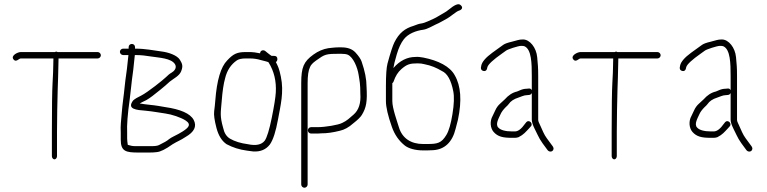

<svg xmlns="http://www.w3.org/2000/svg" viewBox="-20 -709 3596 900"><path d="M235.2 38C241.5 38 247.2 30.9 247.2 23V-93C247.2 -161.3 249.1 -226.6 250.4 -287C251.3 -330.4 253.6 -359 253.6 -398.5C253.6 -414.2 253.9 -426.3 254.4 -435H437.8C445.7 -435 452.8 -442.1 452.8 -450C452.8 -457.9 445.7 -465 437.8 -465H249.6C248 -466.3 246.1 -467 244 -467C241.9 -467 239.7 -466.3 237.6 -465H77C64.1 -465 30.3 -449.5 42.5 -431.5C54.5 -413.9 68.6 -435 77 -435H230.4C229.9 -425.7 229.6 -413.5 229.6 -398.5C229.6 -383.5 228.5 -357.3 226.4 -319.8C224.3 -282.3 223.2 -206.7 223.2 -93V23C223.2 30.9 228.9 38 235.2 38Z M612 -451C642.6 -451 664.2 -448.1 689.2 -444C723.3 -438.4 782.9 -436.9 800.4 -407.8C810.7 -390.8 796.1 -375 784.2 -368.4C775.3 -363.5 767 -356.4 757.9 -347.3C745.7 -335.2 672.8 -276.6 642.1 -261.1C624.7 -253 612 -245.3 604 -238C573 -196.6 621 -193.3 661.8 -190.1C702.6 -186.1 719.3 -181.9 754.9 -177C784.2 -173.1 828.5 -158.6 850.8 -143.7C879.6 -124.5 861.2 -108.8 834.9 -92L816.9 -81.5C802 -72.8 785.1 -66.6 772.4 -56.8C764.9 -49.8 749.1 -40.5 725.2 -29C718.3 -25.7 707.6 -24 693.2 -24H612.5C602.2 -24 591 -26 579 -30C577.8 -41 576 -48 576 -59V-87C574.2 -122.1 578.2 -174.1 588 -243C592 -271.2 597.5 -332.8 602 -361.5C606.3 -388.9 608.6 -425.5 612 -451ZM598 -503C589.5 -503 583 -496.8 583 -488V-481H557C549.1 -481 542 -473.9 542 -466C542 -458.1 549.1 -451 557 -451H582C580.7 -441.7 579.3 -429.3 578 -414C574.7 -375.8 568.6 -346.4 564.5 -304C559.7 -254.1 554.3 -226.8 550.7 -179.7C547.6 -139.6 544.2 -123.6 546 -87V-54.5C546 0.9 570.4 6 629 6H680.4C694.8 6 706.3 5.3 714.8 4C732.6 2.5 756.4 -9.7 789 -32.8C812.4 -47.2 824.8 -50.3 849.9 -67C891 -90.5 903.6 -117.1 887.9 -147C872.1 -176.8 825.9 -196.8 754.4 -207C742.4 -209 731.7 -210.8 722.4 -212.5C699.6 -216.6 664 -218.6 635 -224C637.7 -226 648.5 -231.3 666.4 -240C681.6 -248.7 703.6 -265 732.4 -289L755.2 -308C762.4 -314 769.2 -320.2 775.9 -326.5C795.8 -342.3 820.3 -353.1 828.9 -374.3C839.2 -399.7 834.4 -410.1 823.4 -428.5C810.2 -450.5 768 -463.9 739 -467.5C696.6 -472.8 664.3 -481 613 -481V-488C613 -496.8 606.5 -503 598 -503Z M1239.2 -416C1264.7 -375.2 1275.9 -328.4 1272.8 -275.6C1271.5 -252 1265.1 -212.3 1253.8 -156.4C1242.4 -100.5 1231.5 -65 1221.2 -50C1206.3 -30.6 1179.9 -24.9 1142.2 -33C1108.1 -37.5 1080.1 -46.2 1058.2 -59C1041.8 -68.8 1031.1 -85.5 1026.2 -109C1009.4 -167.9 1015.1 -181.9 1019.2 -235C1022.8 -281.5 1028.1 -317.2 1035.2 -342C1044 -378.8 1062.3 -406.8 1090.3 -426C1099.1 -432 1112.7 -435 1131.2 -435H1152.2C1169.2 -435 1185.9 -432.5 1202.4 -427.5C1215.4 -423.6 1239.2 -419.3 1239.2 -416ZM1131.2 -465C1091.1 -465 1073.3 -456.2 1045.2 -426C1015.2 -396 996.5 -333.3 989.2 -238C987.9 -220.7 986.1 -203.8 983.9 -187.5C981.7 -171.2 985.3 -145.1 994.7 -109.1C1004.2 -73.2 1020 -47.8 1042.2 -33C1071.1 -17.6 1102.7 -7.6 1137.2 -3L1167.2 1C1200.9 3 1226.9 -8 1245.2 -32C1260.4 -53.7 1273 -92.9 1283.2 -149.5C1294.6 -213 1312 -277.1 1296.4 -350.2C1288.2 -389.2 1283.7 -397 1273.2 -418C1277.9 -421.3 1280.2 -426 1280.2 -432C1280.2 -442 1275.2 -447 1265.2 -447H1253.2C1250.5 -448.3 1244.2 -453 1234.2 -461L1223.2 -470C1213.6 -477.2 1199.2 -472.1 1199.2 -459C1179.2 -463 1164.7 -465 1155.7 -465Z M1422 156V-319C1422 -354.3 1425.7 -379.3 1433 -394C1436.2 -403.5 1445.6 -413.9 1461.4 -425.1C1503.4 -455.1 1506.3 -457 1576.1 -457C1592 -457 1603.6 -455.5 1610.2 -452.5C1636.5 -440.6 1655.8 -392.4 1661.1 -358C1665.8 -327.9 1669.1 -315.3 1669.1 -270C1672.3 -225.5 1661.6 -192.7 1637.1 -171.5C1619.7 -156.4 1606.2 -142.9 1584.3 -132.9C1565.8 -122.9 1502.8 -113 1470 -113H1438C1430.1 -113 1423 -105.9 1423 -98C1423 -90.1 1430.1 -83 1438 -83H1470C1475.3 -83 1480.7 -83.3 1486 -84C1513.6 -84 1540.8 -88 1572.8 -96C1593.5 -100.5 1615.2 -112.1 1636.1 -131C1656.5 -146.9 1669.8 -159.9 1675.9 -169.9C1697.2 -204.8 1702.3 -232.6 1698.1 -304C1698.1 -337.2 1690.5 -376 1675.1 -420.3C1671.2 -431.9 1661.7 -445.9 1646.8 -462.3C1631.9 -478.8 1610 -487 1581.1 -487H1564.8C1557.3 -487 1547.7 -486.3 1536 -485L1518.4 -483C1494.8 -479.1 1471.2 -469.2 1449 -453.1C1403.5 -420.2 1392 -393.9 1392 -319V156C1392 163.9 1399.1 171 1407 171C1414.9 171 1422 163.9 1422 156Z M1819 -319C1822.3 -321.7 1824.3 -324.3 1825 -327C1833.3 -351.8 1845.4 -371.2 1861.4 -385.1C1887.2 -407.4 1900.9 -412 1936.9 -412C1949.6 -412 1960.6 -410.7 1969.8 -408C2000.4 -402.1 2026 -391.4 2051.7 -376C2077 -364.8 2094.7 -333 2104.8 -280.8C2109.7 -255.7 2108.4 -220.2 2100.9 -174.3C2093.5 -128.4 2084.1 -95.9 2072.7 -77C2049.6 -38.4 2031.1 -34 1983.4 -34H1962.6C1907.6 -34 1865.6 -60 1850 -112C1841.7 -139.7 1819 -201.3 1819 -235ZM1824 -390C1825.7 -402.6 1830.9 -424 1839.8 -454.1C1848.6 -484.3 1859.7 -507.9 1873 -525C1893.3 -551.1 1929.3 -565.1 1964.8 -569.8C1982.2 -572.1 2008.9 -587.8 2022.9 -594.4C2039.8 -601.1 2061.5 -614.8 2077 -622.9C2089.6 -629.5 2119.9 -656 2130.5 -658.8C2145.1 -662.8 2153.8 -674.9 2136.8 -686.9C2127.5 -693.4 2109.8 -685.7 2083.7 -664C2076.2 -657.7 2068.8 -652.6 2061.5 -648.8C2048.1 -641.6 2024.8 -626.2 2012.4 -621.1C1999.3 -615.6 1972.4 -601.4 1956 -599.2C1941.1 -597.3 1933.2 -592.9 1919 -588C1877.9 -576 1850.7 -554.5 1828.5 -510.1C1820.9 -494.8 1810.2 -461.9 1796.5 -411.4C1791.5 -393 1789 -357.5 1789 -305V-235C1789 -207.4 1798.3 -167 1817 -114C1829.8 -77.5 1850.2 -48.4 1878 -26.5C1895.1 -13.1 1926.8 -4 1962.6 -4H1983.4C1991.4 -4 2000.2 -4.3 2009.8 -5C2063.4 -8 2100.1 -41.5 2115.7 -105.5C2119.7 -121.8 2123.4 -136 2126.7 -148C2145.5 -237.3 2140.5 -306.6 2111.7 -356C2089.4 -397.5 2035 -425.2 1964.1 -439.2C1950.1 -442.1 1937.6 -443 1926.6 -442C1889.4 -442 1853.7 -424.7 1824 -390Z M2245.9 -376.5C2256.4 -373.9 2262.8 -380 2264.9 -395C2269.3 -408.1 2291.8 -428.9 2332.4 -457.5C2341.4 -463.8 2347.9 -468.5 2351.9 -471.5C2359 -477.7 2409.8 -494 2422.4 -494C2431.2 -494 2436.7 -493.3 2438.8 -492C2471.5 -477.3 2472.8 -412.1 2472.8 -353V-286C2470.2 -292 2465.5 -294.7 2458.8 -294L2448.4 -293C2437.9 -293 2427 -290.3 2415.6 -285L2403.6 -280C2382.1 -275.1 2363.4 -262.8 2345.9 -243C2341.2 -238.3 2334 -231.7 2324.3 -223.1C2314.6 -214.5 2306.9 -203.8 2301.3 -191.1C2295.7 -178.4 2291.6 -169.7 2288.9 -165C2275.5 -141.6 2277.8 -108.7 2293.9 -90.5C2313.8 -68.1 2337.6 -63 2378.8 -63H2394.4C2399.5 -63 2404.9 -64 2410.8 -66C2434.6 -77.9 2444.1 -90.6 2459.8 -107L2467.8 -116C2481.5 -129.7 2460.1 -150 2447.6 -137L2441.2 -129C2424.4 -105 2408.7 -93 2394 -93H2379.6C2349.7 -93 2326.4 -99 2315.9 -111C2300.4 -126.5 2318.5 -155.9 2326.6 -174.2C2331 -184.3 2339.1 -195.2 2350.9 -207C2356.4 -211.7 2360.7 -216.3 2364.4 -221C2373.5 -234.7 2388.7 -244.9 2410 -251.5C2421 -254.9 2435.8 -263 2450 -263L2460.8 -264C2466.2 -264.7 2470.2 -267.7 2472.8 -273V-148C2472.8 -137.3 2477.3 -123 2486.3 -105C2511.6 -54.4 2505.5 -60.4 2546.3 -6C2559.8 11.9 2584.9 -4.6 2570.3 -24C2557.4 -41.2 2554.5 -45.7 2543.2 -60.8C2530.3 -77.9 2522 -99.9 2512.8 -120L2505.3 -136.5C2503.7 -140.2 2502.8 -144 2502.8 -148V-353C2502.8 -395.6 2501.1 -406.5 2498.1 -440.8C2494.1 -486.1 2463.2 -524 2432 -524C2410.4 -524 2407 -520 2378.6 -513.3C2360.4 -509.1 2346.7 -504.3 2339.2 -499C2322.7 -487.3 2305.1 -474.3 2287.9 -462C2256.4 -438.9 2239.1 -418.6 2235.9 -401C2232 -387.3 2235.3 -379.1 2245.9 -376.5Z M2859.2 38C2865.5 38 2871.2 30.9 2871.2 23V-93C2871.2 -161.3 2873.1 -226.6 2874.4 -287C2875.3 -330.4 2877.6 -359 2877.6 -398.5C2877.6 -414.2 2877.9 -426.3 2878.4 -435H3061.8C3069.7 -435 3076.8 -442.1 3076.8 -450C3076.8 -457.9 3069.7 -465 3061.8 -465H2873.6C2872 -466.3 2870.1 -467 2868 -467C2865.9 -467 2863.7 -466.3 2861.6 -465H2701C2688.1 -465 2654.3 -449.5 2666.5 -431.5C2678.5 -413.9 2692.6 -435 2701 -435H2854.4C2853.9 -425.7 2853.6 -413.5 2853.6 -398.5C2853.6 -383.5 2852.5 -357.3 2850.4 -319.8C2848.3 -282.3 2847.2 -206.7 2847.2 -93V23C2847.2 30.9 2852.9 38 2859.2 38Z M3177.9 -376.5C3188.4 -373.9 3194.8 -380 3196.9 -395C3201.3 -408.1 3223.8 -428.9 3264.4 -457.5C3273.4 -463.8 3279.9 -468.5 3283.9 -471.5C3291 -477.7 3341.8 -494 3354.4 -494C3363.2 -494 3368.7 -493.3 3370.8 -492C3403.5 -477.3 3404.8 -412.1 3404.8 -353V-286C3402.2 -292 3397.5 -294.7 3390.8 -294L3380.4 -293C3369.9 -293 3359 -290.3 3347.6 -285L3335.6 -280C3314.1 -275.1 3295.4 -262.8 3277.9 -243C3273.2 -238.3 3266 -231.7 3256.3 -223.1C3246.6 -214.5 3238.9 -203.8 3233.3 -191.1C3227.7 -178.4 3223.6 -169.7 3220.9 -165C3207.5 -141.6 3209.8 -108.7 3225.9 -90.5C3245.8 -68.1 3269.6 -63 3310.8 -63H3326.4C3331.5 -63 3336.9 -64 3342.8 -66C3366.6 -77.9 3376.1 -90.6 3391.8 -107L3399.8 -116C3413.5 -129.7 3392.1 -150 3379.6 -137L3373.2 -129C3356.4 -105 3340.7 -93 3326 -93H3311.6C3281.7 -93 3258.4 -99 3247.9 -111C3232.4 -126.5 3250.5 -155.9 3258.6 -174.2C3263 -184.3 3271.1 -195.2 3282.9 -207C3288.4 -211.7 3292.7 -216.3 3296.4 -221C3305.5 -234.7 3320.7 -244.9 3342 -251.5C3353 -254.9 3367.8 -263 3382 -263L3392.8 -264C3398.2 -264.7 3402.2 -267.7 3404.8 -273V-148C3404.8 -137.3 3409.3 -123 3418.3 -105C3443.6 -54.4 3437.5 -60.4 3478.3 -6C3491.8 11.9 3516.9 -4.6 3502.3 -24C3489.4 -41.2 3486.5 -45.7 3475.2 -60.8C3462.3 -77.9 3454 -99.9 3444.8 -120L3437.3 -136.5C3435.7 -140.2 3434.8 -144 3434.8 -148V-353C3434.8 -395.6 3433.1 -406.5 3430.1 -440.8C3426.1 -486.1 3395.2 -524 3364 -524C3342.4 -524 3339 -520 3310.6 -513.3C3292.4 -509.1 3278.7 -504.3 3271.2 -499C3254.7 -487.3 3237.1 -474.3 3219.9 -462C3188.4 -438.9 3171.1 -418.6 3167.9 -401C3164 -387.3 3167.3 -379.1 3177.9 -376.5Z"/></svg>

Font: MewTooHand
Style: Condensed
Weight: 400
Designer: Mew Too, Robert Jablonski
Version: Version 0.77